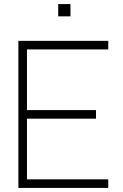

<svg xmlns="http://www.w3.org/2000/svg" viewBox="-20 -920 600 940"><path d="M265 -840V-900H325V-840ZM70 0V-720H510V-678H112V-381H450V-339H112V-42H510V0Z"/></svg>

Font: Manrope ExtraLight
Style: Regular
Weight: 200
Designer: Mikhail Sharanda
Foundry: Mikhail Sharanda
Version: Version 4.505